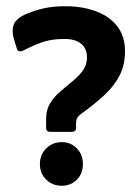

<svg xmlns="http://www.w3.org/2000/svg" viewBox="-20 -586 442 616"><path d="M128 -176V-206Q128 -234 141 -255Q154 -276 174 -293Q194 -310 213.5 -326Q233 -342 246 -360Q259 -378 259 -402Q259 -430 240.5 -445.5Q222 -461 187 -461Q148 -461 120 -452Q92 -443 57 -425Q49 -421 44 -421Q37 -421 34 -430L26 -456Q16 -487 24.5 -508Q33 -529 69 -543Q96 -554 124 -560Q152 -566 190 -566Q244 -566 287.5 -550Q331 -534 356 -502Q381 -470 381 -422Q381 -378 364 -344.5Q347 -311 316 -282Q285 -253 242 -222Q231 -214 227.5 -207Q224 -200 224 -190V-176Q224 -163 211 -163H141Q128 -163 128 -176ZM108 -60Q108 -90 128.5 -110Q149 -130 178 -130Q207 -130 226.5 -110Q246 -90 246 -60Q246 -29 226.5 -9.5Q207 10 178 10Q149 10 128.5 -9.5Q108 -29 108 -60Z"/></svg>

Font: Zain ExtraBold
Style: Regular
Weight: 800
Designer: Zain,Boutros
Foundry: Mobile Telecommunications Company (Zain), 2024
Version: Version 1.50; ttfautohint (v1.8.4)